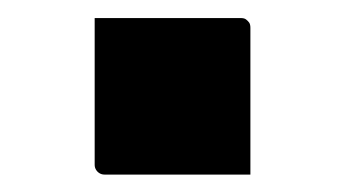

<svg xmlns="http://www.w3.org/2000/svg" viewBox="-20 -188 390 217"><path d="M263 9.3Q234.3 9.3 207.7 9.3Q181 9.3 154.3 9.3Q127.7 9.3 98 9.3Q95 9.3 92.5 7.8Q90 6.3 88.5 3.8Q87 1.3 87 -1.7V-167.6Q116.7 -167.6 143.3 -167.6Q170 -167.6 196.7 -167.6Q223.3 -167.6 252 -167.6Q256 -167.6 258 -166.1Q260 -164.6 261.5 -162.6Q263 -160.6 263 -156.6Z"/></svg>

Font: Recursive Sans Linear Light
Style: Regular
Weight: 300
Version: Version 1.085